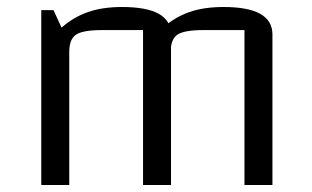

<svg xmlns="http://www.w3.org/2000/svg" viewBox="-20 -529 892 549"><path d="M98 0V-500H133L156 -450Q190 -480 231.5 -494.5Q273 -509 329 -509Q399 -509 434 -489.5Q469 -470 469 -430V0H389V-443H272Q217 -443 197.5 -430Q178 -417 178 -380V0ZM389 0V-500L446 -450Q480 -480 521.5 -494.5Q563 -509 619 -509Q689 -509 724 -489.5Q759 -470 759 -430V0H679V-443H562Q507 -443 487.5 -430Q468 -417 468 -380V0Z"/></svg>

Font: Changa Light
Style: Regular
Weight: 300
Designer: Eduardo Rodriguez Tunni
Foundry: Eduardo Rodriguez Tunni
Version: Version 3.002; ttfautohint (v1.8.2)